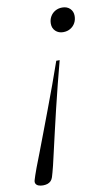

<svg xmlns="http://www.w3.org/2000/svg" viewBox="-148 -543 453 805"><g transform="rotate(-10 79.0 -140.0)"><path d="M-62.5 192 -56.5 173Q-54.5 166 -45.8 143Q-37 120 -23.2 84.5Q-9.5 49 7 5Q23.5 -39 42 -87.8Q60.5 -136.5 78.8 -186.8Q97 -237 113.5 -284.5H128Q115 -235.5 102 -184.2Q89 -133 77.2 -83.5Q65.5 -34 55.2 10Q45 54 37 89Q29 124 23.8 146Q18.5 168 16.5 174L11 193Q8 202.5 2 208.8Q-4 215 -12.8 217.8Q-21.5 220.5 -31.5 220.5Q-42 220.5 -50.2 217.5Q-58.5 214.5 -62 208Q-65.5 201.5 -62.5 192ZM163.5 -397.5Q143.5 -397.5 130.8 -409.8Q118 -422 118 -441.5Q118 -458 125.5 -471.2Q133 -484.5 146.2 -492.2Q159.5 -500 176.5 -500Q197 -500 209.5 -487.8Q222 -475.5 222 -456.5Q222 -440 214.8 -426.8Q207.5 -413.5 194.2 -405.5Q181 -397.5 163.5 -397.5Z"/></g></svg>

Font: Newsreader 60pt Light
Style: Italic
Weight: 300
Italic angle: -17°
Designer: Hugues Gentile
Foundry: Production Type
Version: Version 1.003